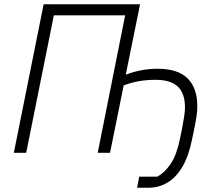

<svg xmlns="http://www.w3.org/2000/svg" viewBox="-20 -718 1013 902"><path d="M624 164 634 112H719Q754 93 782 51.5Q810 10 825 -64L835 -112Q841 -145 845 -169.5Q849 -194 849 -214Q849 -279 815.5 -311Q782 -343 711 -343Q668 -343 632 -336.5Q596 -330 561 -317L497 0H439L568 -646H233L103 0H45L185 -698H638L571 -368H574Q607 -381 644.5 -388Q682 -395 720 -395Q816 -395 861.5 -349.5Q907 -304 907 -219Q907 -198 903.5 -173Q900 -148 892 -110L882 -62Q866 17 836 67Q806 117 765.5 140.5Q725 164 677 164Z"/></svg>

Font: IBM Plex Sans Light
Style: Italic
Weight: 300
Italic angle: -11.31°
Designer: Mike Abbink, Paul van der Laan, Pieter van Rosmalen
Foundry: Bold Monday
Version: Version 3.201